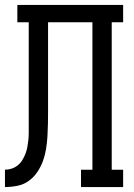

<svg xmlns="http://www.w3.org/2000/svg" viewBox="-20 -755 540 775"><path d="M0 0V-70Q14 -70 27.5 -74.5Q41 -79 52 -88Q63 -97 70.5 -109.5Q78 -122 83 -135Q88 -148 90.5 -162Q93 -176 94.5 -190Q96 -204 96 -218.5Q96 -233 96 -247V-665H50V-735H477V-665H431V-70H477V0H307V-70H353V-665H174V-305Q174 -280 173.5 -255Q173 -230 171.5 -204.5Q170 -179 166 -154Q162 -129 153.5 -105.5Q145 -82 130.5 -60.5Q116 -39 95.5 -24.5Q75 -10 50 -5Q25 0 0 0Z"/></svg>

Font: Iosevka Curly Slab
Style: Regular
Weight: 400
Monospace: yes
Designer: Belleve Invis
Foundry: Belleve Invis
Version: Version 22.1.2; ttfautohint (v1.8.4)